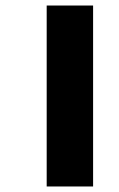

<svg xmlns="http://www.w3.org/2000/svg" viewBox="-20 -626 432 695"><path d="M149 49V-606H317V49Z"/></svg>

Font: Noto Sans Tamil ExtraBold
Style: Regular
Weight: 800
Designer: Jelle Bosma - Monotype Design Team
Foundry: Monotype Imaging Inc.
Version: Version 2.004; ttfautohint (v1.8.4.7-5d5b)